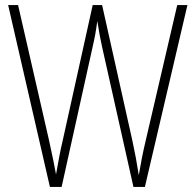

<svg xmlns="http://www.w3.org/2000/svg" viewBox="-20 -734 768 754"><path d="M716 -714H676L552 -181C541 -135 533 -94 525 -46C517 -97 511 -130 500 -181L381 -714H344L226 -181C218 -149 208 -95 200 -49C195 -78 186 -121 173 -181L51 -714H12L176 0H222L344 -551C352 -586 357 -611 362 -652C369 -607 374 -581 382 -545L504 0H549Z"/></svg>

Font: Noto Sans Gujarati Condensed ExtraLight
Style: Regular
Weight: 200
Width: 3
Designer: Jelle Bosma - Monotype Design Team, Universal Thirst
Foundry: Monotype Imaging Inc.
Version: Version 2.106